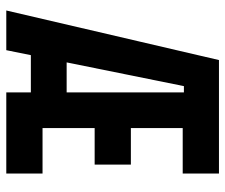

<svg xmlns="http://www.w3.org/2000/svg" viewBox="-74 -660 733 626"><g transform="rotate(90 293.0 -346.5)"><path d="M13.7 0 175.3 -693.4H354V-579.1H260.3L143.1 0ZM113.3 -80.1V-196.8H346.7V-80.1ZM280.8 0V-118.2H545.4V0ZM280.8 0V-693.4H397V0ZM280.8 -288.1V-406.2H516.1V-288.1ZM280.8 -575.2V-693.4H545.4V-575.2Z"/></g></svg>

Font: Cascadia Mono
Style: Regular
Weight: 400
Monospace: yes
Designer: Aaron Bell
Foundry: Saja Typeworks
Version: Version 2102.003